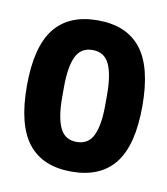

<svg xmlns="http://www.w3.org/2000/svg" viewBox="-53 -780 405 465"><g transform="rotate(10 149.5 -548.0)"><path d="M152 -362Q81 -362 45.5 -407Q10 -452 10 -548Q10 -644 45.5 -689Q81 -734 152 -734Q223 -734 258.5 -689Q294 -644 294 -548Q294 -452 258.5 -407Q223 -362 152 -362ZM152 -435Q181 -435 193 -460.5Q205 -486 205 -535V-561Q205 -610 193 -635.5Q181 -661 152 -661Q123 -661 111 -635.5Q99 -610 99 -561V-535Q99 -486 111 -460.5Q123 -435 152 -435Z"/></g></svg>

Font: Archivo Narrow
Style: Bold
Weight: 700
Designer: Hector Gatti
Foundry: Omnibus-Type
Version: Version 3.002